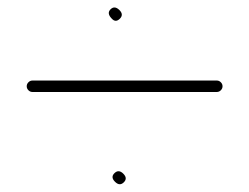

<svg xmlns="http://www.w3.org/2000/svg" viewBox="-20 -542 653 503"><path d="M280 -88.5C272.7 -81.5 273.1 -73.9 281.3 -65.8C289.4 -57.6 297.2 -57.2 304.5 -64.5C311.5 -71.5 311 -79 303 -87C295 -95 287.3 -95.5 280 -88.5ZM269.5 -517.5C262.5 -510.5 263.7 -502.3 273 -493C279.7 -485.7 286.7 -485.7 294 -493C301.3 -500.3 300.8 -508 292.5 -516C284.2 -524 276.5 -524.5 269.5 -517.5ZM50 -316C50 -312 51.5 -308.5 54.5 -305.5C57.5 -302.5 61 -301 65 -301H548C552 -301 555.5 -302.5 558.5 -305.5C561.5 -308.5 563 -312 563 -316C563 -320 561.5 -323.5 558.5 -326.5C555.5 -329.5 552 -331 548 -331H65C61 -331 57.5 -329.5 54.5 -326.5C51.5 -323.5 50 -320 50 -316Z"/></svg>

Font: Proton
Style: ExBd
Weight: 500
Version: Version 1.017